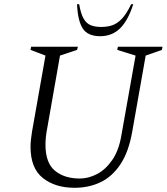

<svg xmlns="http://www.w3.org/2000/svg" viewBox="-20 -882 795 912"><path d="M334 10Q242 10 183.5 -36.5Q125 -83 125 -185Q125 -202 127 -219Q129 -236 132 -256L196 -618L125 -645L128 -660H350L346 -645L265 -618L204 -271Q200 -251 198 -231.5Q196 -212 196 -195Q196 -108 241 -71Q286 -34 359 -34Q400 -34 440.5 -55Q481 -76 512.5 -121Q544 -166 556 -236L624 -618L537 -645L540 -660H752L749 -645L672 -618L608 -256Q591 -160 552 -101.5Q513 -43 457.5 -16.5Q402 10 334 10ZM456 -710Q396 -710 372.5 -747.5Q349 -785 346 -862H356Q364 -816 377.5 -793Q391 -770 411.5 -762Q432 -754 461 -754Q490 -754 513.5 -762Q537 -770 559 -793Q581 -816 603 -862H613Q588 -784 550 -747Q512 -710 456 -710Z"/></svg>

Font: Spectral Light
Style: Italic
Weight: 300
Italic angle: -10°
Designer: Jean-Baptiste Levee
Foundry: Production Type
Version: Version 2.001